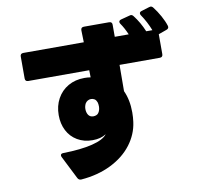

<svg xmlns="http://www.w3.org/2000/svg" viewBox="-99 -975 1198 1166"><g transform="rotate(-10 500.0 -391.5)"><path d="M76 -575V-710Q76 -729 95 -729H468L466 -803Q466 -822 485 -822H640Q659 -822 659 -804V-729H745Q727 -771 706 -801Q702 -806 702 -813Q702 -822 715 -826L768 -840Q774 -842 777 -842Q786 -842 793 -833Q829 -787 853 -729H891Q870 -783 838 -830Q834 -835 834 -842Q834 -851 846 -855L895 -870Q901 -872 904 -872Q913 -872 920 -863Q942 -835 960.5 -801.5Q979 -768 988 -739Q989 -737 989 -732Q989 -721 975 -716L925 -698V-575Q925 -556 906 -556H658L657 -394Q684 -336 684 -259Q684 -228 680 -200Q670 -125 622 -62Q574 1 493 41Q412 81 309 89H306Q293 89 286 76L215 -65Q212 -71 212 -75Q212 -88 229 -88Q338 -90 408.5 -107.5Q479 -125 502 -156Q469 -134 418 -134Q365 -134 324.5 -158Q284 -182 262.5 -224Q241 -266 241 -319Q241 -376 265.5 -420.5Q290 -465 333.5 -490Q377 -515 434 -515Q454 -515 472 -512L471 -556H95Q76 -556 76 -575ZM485 -360Q481 -371 471.5 -376.5Q462 -382 451 -382Q440 -382 430.5 -376.5Q421 -371 415 -361Q407 -345 407 -328Q407 -306 417 -291Q427 -276 448 -276Q458 -276 467 -280Q476 -284 480 -291Q491 -307 491 -330Q491 -345 487 -357Z"/></g></svg>

Font: LINE Seed JP_TTF ExtraBold
Style: Regular
Weight: 800
Designer: LY Corporation & Fontrix & Fontworks
Version: Version 1.015